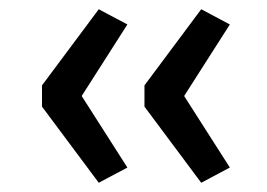

<svg xmlns="http://www.w3.org/2000/svg" viewBox="-20 -476 579 416"><path d="M194 -80 71 -245V-291L194 -456L256 -423L157 -268L256 -113ZM416 -80 293 -245V-291L416 -456L478 -423L379 -268L478 -113Z"/></svg>

Font: Nunito Sans 10pt Expanded
Style: Regular
Weight: 400
Width: 7
Designer: Vernon Adams
Foundry: Vernon Adams
Version: Version 3.101;gftools[0.9.27]